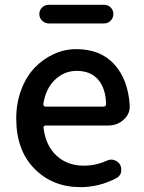

<svg xmlns="http://www.w3.org/2000/svg" viewBox="-20 -770 604 803"><path d="M316.4 12.7Q200.2 12.7 124 -64.5Q47.9 -141.6 47.9 -274.4Q47.9 -338.9 68.8 -394.5Q89.8 -450.2 125 -486.8Q160.2 -523.4 205.1 -543.9Q250 -564.5 298.8 -564.5Q400.4 -564.5 458 -501Q515.6 -437.5 522.5 -330.1Q522.5 -327.1 522.5 -324.2Q522.5 -292 497.1 -269.5Q470.7 -245.1 432.6 -245.1H170.9Q167 -245.1 164.1 -242.2Q161.1 -239.3 162.1 -235.4Q170.9 -161.1 216.3 -119.1Q261.7 -77.1 331.1 -77.1Q379.9 -77.1 425.8 -97.7Q435.5 -102.5 445.3 -102.5Q451.2 -102.5 457 -100.6Q473.6 -95.7 482.4 -81.1Q487.3 -71.3 487.3 -60.5Q487.3 -54.7 486.3 -48.8Q481.4 -32.2 465.8 -24.4Q394.5 12.7 316.4 12.7ZM161.1 -334Q161.1 -330.1 163.6 -327.1Q166 -324.2 169.9 -324.2H414.1Q418 -324.2 420.9 -327.1Q423.8 -330.1 423.8 -334Q421.9 -401.4 390.1 -437.5Q358.4 -473.6 300.8 -473.6Q249 -473.6 210 -436.5Q170.9 -399.4 161.1 -334ZM183.6 -671.9Q168 -671.9 156.2 -683.6Q144.5 -695.3 144.5 -711.4Q144.5 -727.5 156.2 -738.8Q168 -750 183.6 -750H415Q431.6 -750 442.9 -738.8Q454.1 -727.5 454.1 -711.4Q454.1 -695.3 442.9 -683.6Q431.6 -671.9 415 -671.9Z"/></svg>

Font: Gen Jyuu GothicX Medium
Style: Regular
Weight: 500
Designer: Ryoko NISHIZUKA (kana &amp; ideographs); Paul D. Hunt (Latin, Greek &amp; Cyrillic); Wenlong ZHANG (bopomofo); Sandoll C
Version: Version 1.058.20140828